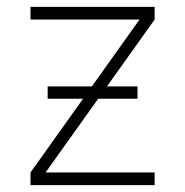

<svg xmlns="http://www.w3.org/2000/svg" viewBox="-20 -540 540 560"><path d="M69 0V-37L387 -483H69V-520H431V-483L113 -37H431V0ZM119 -252V-288H381V-252Z"/></svg>

Font: Iosevka Extralight
Style: Regular
Weight: 200
Monospace: yes
Designer: Belleve Invis
Foundry: Belleve Invis
Version: Version 32.0.1; ttfautohint (v1.8.4)